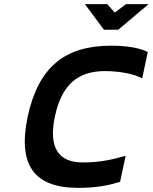

<svg xmlns="http://www.w3.org/2000/svg" viewBox="-20 -900 739 929"><path d="M668 -521 695 -648C659 -668 592 -679 518 -679C294 -679 166 -576 114 -336C64 -98 148 9 358 9C449 9 504 -3 561 -20L588 -146C529 -130 471 -114 380 -114C264 -114 213 -184 246 -338C279 -491 357 -556 488 -556C562 -556 632 -541 668 -521ZM391 -880 483 -756H552L699 -880H590L535 -839L499 -880Z"/></svg>

Font: LT Wave Mono Bold
Style: Italic
Weight: 700
Designer: Daniel Lyons
Version: Version 2.5 (Glyphs App)